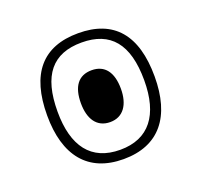

<svg xmlns="http://www.w3.org/2000/svg" viewBox="-89 -557 691 658"><g transform="rotate(-20 257.0 -227.5)"><path d="M257 2C387 2 453 -82 453 -228C453 -380 387 -457 257 -457C127 -457 61 -380 61 -228C61 -82 127 2 257 2ZM257 -32C151 -32 99 -102 99 -228C99 -361 151 -423 257 -423C362 -423 415 -361 415 -228C415 -102 362 -32 257 -32ZM257 -133C305 -133 330 -171 330 -228C330 -288 305 -322 257 -322C208 -322 184 -288 184 -228C184 -171 208 -133 257 -133Z"/></g></svg>

Font: Noto Sans Thai SemCond ExtLt
Style: Regular
Weight: 200
Width: 4
Designer: Monotype Design Team
Foundry: Monotype Imaging Inc.
Version: Version 2.002